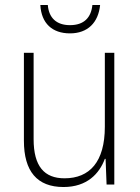

<svg xmlns="http://www.w3.org/2000/svg" viewBox="-20 -834 562 771"><path d="M382 -814H351C346 -764 318 -733 261 -733C206 -733 176 -763 172 -814H142C146 -740 190 -700 261 -700C332 -700 375 -743 382 -814ZM439 -622H401V-325C401 -184 340 -118 239 -118C158 -118 115 -166 115 -275V-622H76V-269C76 -146 129 -83 235 -83C330 -83 379 -137 401 -196H404L408 -93H439Z"/></svg>

Font: Noto Sans Kannada UI SemiCondensed ExtraLight
Style: Regular
Weight: 200
Width: 4
Designer: Jelle Bosma - Monotype Design Team
Foundry: Monotype Imaging Inc.
Version: Version 2.005